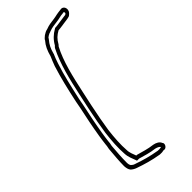

<svg xmlns="http://www.w3.org/2000/svg" viewBox="-266 -767 927 927"><g transform="rotate(-45 198.0 -303.5)"><path d="M72 -156C69 -138 67 -120 65 -105C64 -101 65 -98 64 -95L61 -79C58 -41 54 -3 54 32C55 45 57 57 65 66C73 73 82 78 91 81C131 95 168 106 216 114C226 115 236 114 244 112L249 113C264 112 273 91 264 83C259 69 243 61 227 58C193 54 167 45 137 37H132C127 23 118 4 118 -14C115 -54 118 -98 124 -147L135 -212C144 -261 155 -312 166 -362C185 -450 204 -534 239 -600C241 -602 243 -605 246 -608C259 -632 273 -644 294 -656C313 -657 343 -663 362 -665C367 -666 373 -667 378 -669C386 -676 394 -681 396 -693C399 -709 388 -724 371 -720L355 -718C347 -717 338 -715 329 -713C309 -709 294 -709 275 -704L260 -699C249 -697 240 -692 231 -686C226 -681 215 -674 214 -668C196 -647 187 -627 178 -594C172 -580 165 -564 159 -547C139 -484 125 -423 110 -353C101 -301 88 -249 79 -197ZM92 -156 99 -197C108 -248 121 -301 130 -353C146 -424 159 -483 179 -544C185 -562 190 -576 196 -589L197 -590V-592C205 -623 214 -639 229 -657L233 -662V-664C235 -666 240 -669 242 -671C250 -676 255 -678 261 -679L262 -680L278 -685C294 -689 307 -689 329 -693C339 -695 347 -697 353 -698L371 -700L373 -701C373 -701 377 -699 376 -693C376 -691 377 -691 370 -686C367 -685 364 -685 363 -685C343 -683 312 -677 296 -676H291L286 -673C263 -660 244 -642 230 -617L227 -614L224 -611L221 -607C185 -537 165 -451 146 -363C135 -313 124 -262 115 -212L104 -146C98 -97 95 -50 98 -10C99 15 109 34 113 46L117 57H131C160 65 186 74 220 78C234 81 244 88 245 92C241 93 244 93 243 93C237 94 228 95 222 94C175 86 140 76 100 62C92 60 86 56 81 51C77 46 75 39 75 28C75 -6 78 -42 81 -80L84 -95C85 -103 85 -104 85 -105V-106C87 -121 89 -139 92 -156Z"/></g></svg>

Font: Scribbler
Style: ClrIta
Weight: 400
Designer: Mew Too
Foundry: Cannot Into Space Fonts
Version: Version 1.001